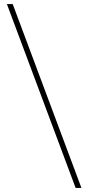

<svg xmlns="http://www.w3.org/2000/svg" viewBox="-20 -822 438 952"><path d="M355 109.9 14.2 -801.8H43L383.8 109.9Z"/></svg>

Font: Display Semibold
Style: Regular
Weight: 600
Designer: Latin by Veronika Burian and Jose Scaglione. Greek by Irene Vlachou. Cyrillic by Vera Evstafieva.
Foundry: TypeTogether
Version: Version 3.002